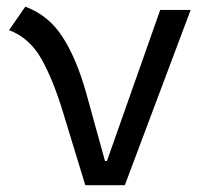

<svg xmlns="http://www.w3.org/2000/svg" viewBox="-20 -547 626 567"><path d="M231.9 0 167.5 -210.9Q137.7 -310.1 102.5 -372.6Q67.4 -435.1 6.8 -458L54.7 -527.3Q123.5 -502 165 -437.5Q206.5 -373 234.9 -271L290 -71.8H295.9L453.1 -517.6H543L348.6 0Z"/></svg>

Font: Cascadia Mono SemiLight
Style: Regular
Weight: 350
Monospace: yes
Designer: Aaron Bell
Foundry: Saja Typeworks
Version: Version 2404.023; ttfautohint (v1.8.4)